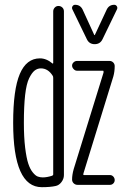

<svg xmlns="http://www.w3.org/2000/svg" viewBox="-20 -775 540 805"><path d="M427.7 -735.4Q437.5 -754.9 459 -754.9Q465.8 -754.9 469.7 -749Q473.6 -743.2 470.7 -736.3L410.2 -611.3Q400.4 -589.8 377 -589.8Q353.5 -589.8 343.8 -611.3L283.2 -736.3Q280.3 -743.2 284.2 -749Q288.1 -754.9 294.9 -754.9Q316.4 -754.9 326.2 -735.4L375 -628.9Q375 -627.9 377 -627.9Q377.9 -627.9 377.9 -628.9ZM289.1 -66.4 414.1 -470.7V-475.6Q414.1 -478.5 412.1 -478.5H302.7Q294.9 -478.5 288.6 -485.4Q282.2 -492.2 282.2 -500Q282.2 -507.8 288.6 -513.7Q294.9 -519.5 302.7 -519.5H439.5Q448.2 -519.5 454.6 -513.2Q460.9 -506.8 460.9 -498Q460.9 -474.6 455.1 -454.1L330.1 -48.8Q329.1 -46.9 329.1 -43.9Q329.1 -41 332 -41H441.4Q449.2 -41 455.1 -34.7Q460.9 -28.3 460.9 -20Q460.9 -11.7 455.1 -5.9Q449.2 0 441.4 0H304.7Q295.9 0 289.1 -6.3Q282.2 -12.7 282.2 -22.5Q282.2 -42 289.1 -66.4ZM151.4 -488.3Q136.7 -488.3 125 -479Q113.3 -469.7 102.1 -446.8Q90.8 -423.8 85.4 -377Q80.1 -330.1 80.1 -259.8Q80.1 -200.2 85.4 -156.2Q90.8 -112.3 98.6 -88.9Q106.4 -65.4 117.7 -51.8Q128.9 -38.1 138.7 -34.7Q148.4 -31.2 159.2 -31.2Q176.8 -31.2 198.2 -38.1Q203.1 -40 203.1 -43.9V-448.2Q203.1 -454.1 201.2 -457Q181.6 -488.3 151.4 -488.3ZM155.3 9.8Q35.2 9.8 35.2 -259.8Q35.2 -399.4 63 -464.8Q90.8 -530.3 147.5 -530.3Q174.8 -530.3 200.2 -508.8Q201.2 -507.8 202.1 -508.8Q203.1 -509.8 203.1 -510.7V-727.5Q203.1 -736.3 209.5 -743.2Q215.8 -750 225.1 -750Q234.4 -750 241.2 -743.7Q248 -737.3 248 -727.5V-41Q248 -25.4 237.8 -11.7Q227.5 2 212.9 4.9Q190.4 9.8 155.3 9.8Z"/></svg>

Font: Rounded-L Mgen+ 1mn light
Style: Regular
Weight: 200
Designer: [Source Han Sans]
Ryoko NISHIZUKA  (kana & ideographs); Paul D. Hunt (Latin, Greek & Cyrillic); Wenlong ZHANG  (bopomofo
Version: Version 1.059.20150602